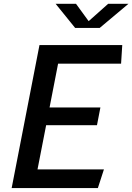

<svg xmlns="http://www.w3.org/2000/svg" viewBox="-20 -960 676 980"><path d="M39.5 0H479.5L510.5 -95.5H171.5L215.5 -321H475L492.5 -411.5H233L276.5 -635H598L604 -730H181.5ZM264 -940.5H368L432.5 -852L532 -940.5H635.5L489 -817.5H363.5Z"/></svg>

Font: Monaspace Krypton Medium
Style: Italic
Weight: 500
Italic angle: -11°
Designer: Riley Cran & the Lettermatic Team
Foundry: Lettermatic
Version: Version 1.101 (Monaspace Krypton)